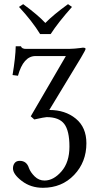

<svg xmlns="http://www.w3.org/2000/svg" viewBox="-20 -663 456 918"><path d="M171.9 -500Q133.8 -562 70.8 -629.9L90.8 -643.1Q161.6 -591.3 196.8 -553.2Q234.9 -592.3 305.2 -643.1L324.2 -629.9Q257.3 -554.7 222.2 -500ZM127 -106.9 294.9 -395H149.9Q91.8 -395 65.9 -300.8L40 -304.2Q54.2 -389.2 55.2 -441.9H80.1Q84 -428.7 106 -429.2H309.1Q322.3 -429.2 338.1 -430.7Q354 -432.1 365.2 -433.6L376 -435.1Q389.2 -435.1 389.2 -429.2Q389.2 -424.3 367.2 -387.2L215.8 -137.2Q292 -137.2 342.5 -95.7Q393.1 -54.2 393.1 22Q393.1 111.8 334.5 173.3Q275.9 234.9 185.1 234.9Q127 234.9 84.5 202.4Q42 169.9 42 142.1Q42 127 50 116.5Q58.1 106 74.2 106Q107.4 106 118.2 140.1Q126 161.1 146 180.7Q166 200.2 192.9 200.2Q235.8 200.2 273.9 156.5Q312 112.8 312 38.1Q312 -38.1 287.1 -70.6Q262.2 -103 203.1 -103Q194.3 -103 144 -91.8Z"/></svg>

Font: Linux Libertine
Style: Regular
Weight: 400
Designer: Philipp H. Poll
Foundry: Philipp H. Poll
Version: Version 5.3.0 ; ttfautohint (v0.9)